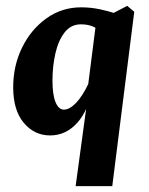

<svg xmlns="http://www.w3.org/2000/svg" viewBox="-20 -455 507 655"><path d="M238 180 278 -114V-144L308 -380L414 -435L438 -415L363 180ZM151 7Q97 7 61 -36Q25 -79 25 -157Q25 -231 55.5 -293Q86 -355 138.5 -392.5Q191 -430 257 -430Q289 -430 320 -423.5Q351 -417 374 -409L338 -340Q319 -354 300.5 -363Q282 -372 256 -372Q222 -372 200.5 -344.5Q179 -317 169 -273Q159 -229 159 -180Q159 -132 169.5 -106.5Q180 -81 198 -81Q217 -81 239 -103.5Q261 -126 283 -172L298 -165Q283 -80 244 -36.5Q205 7 151 7Z"/></svg>

Font: Rasa
Style: Bold Italic
Weight: 700
Italic angle: -7.10001°
Designer: Anna Giedrys (Yrsa+Rasa design), David Brezina (Yrsa art-direction, Rasa art-direction, design)
Foundry: Rosetta Type Foundry
Version: Version 2.004